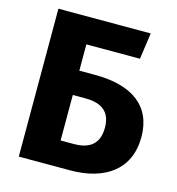

<svg xmlns="http://www.w3.org/2000/svg" viewBox="-110 -843 865 938"><g transform="rotate(15 322.0 -374.0)"><path d="M327 -482H247V-615H518L537 -748H70V0H330C501 0 624 -79 624 -247C624 -404 514 -482 327 -482ZM315 -129H247V-359H312C399 -359 440 -320 440 -245C440 -164 394 -129 315 -129Z"/></g></svg>

Font: Glow Sans SC Normal ExtraBold
Style: Regular
Weight: 800
Designer: Ryoko NISHIZUKA (kana, bopomofo & ideographs); Paul D. Hunt (Latin, Greek & Cyrillic); Sandoll Communications, Soo-young
Version: Version 0.93